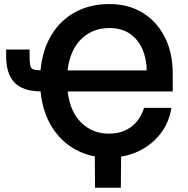

<svg xmlns="http://www.w3.org/2000/svg" viewBox="-20 -757 913 934"><path d="M507.8 9.8Q419.9 9.8 348.9 -28.6Q277.8 -66.9 232.7 -138.9Q187.5 -210.9 177.2 -312.5Q91.8 -313 50.8 -355.2Q9.8 -397.5 9.8 -484.9V-516.1H124V-487.3Q124 -454.6 127 -439.5Q129.9 -424.3 141.1 -419.9Q152.3 -415.5 177.2 -415Q186.5 -515.1 230.7 -587.4Q274.9 -659.7 346.9 -698.5Q418.9 -737.3 511.7 -737.3Q606 -737.3 675.3 -694.1Q744.6 -650.9 782.5 -574.7Q820.3 -498.5 820.3 -399.4V-312H309.1Q320.8 -212.9 375.7 -159.9Q430.7 -106.9 508.8 -106.9Q575.2 -106.9 619.1 -140.6Q663.1 -174.3 680.7 -232.4H814Q802.7 -161.1 760.5 -106.4Q718.3 -51.8 653.1 -21Q587.9 9.8 507.8 9.8ZM308.6 -414.6H693.8Q692.9 -472.2 672.4 -518.8Q651.9 -565.4 611.8 -593Q571.8 -620.6 512.2 -620.6Q430.7 -620.6 375.7 -567.4Q320.8 -514.2 308.6 -414.6ZM442.4 156.2 440.9 -31.2H569.3L567.9 156.2Z"/></svg>

Font: Inter SemiBold
Style: Regular
Weight: 600
Designer: Rasmus Andersson
Foundry: rsms
Version: Version 4.001;git-9221beed3